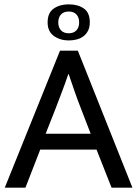

<svg xmlns="http://www.w3.org/2000/svg" viewBox="-20 -863 630 883"><path d="M256 -630H338L589 0H493L424 -175H165L97 0H2ZM190 -248H397L355 -357Q338 -400 324 -440Q310 -480 296 -522H294Q280 -480 265 -441Q250 -402 233 -357ZM199 -760Q199 -804 227 -823.5Q255 -843 296 -843Q338 -843 365.5 -824Q393 -805 393 -760Q393 -738 385 -722Q377 -706 363.5 -696Q350 -686 332.5 -681.5Q315 -677 296 -677Q257 -677 228 -697.5Q199 -718 199 -760ZM248 -760Q248 -737 260.5 -723.5Q273 -710 296 -710Q319 -710 331.5 -723.5Q344 -737 344 -760Q344 -783 331.5 -796.5Q319 -810 296 -810Q273 -810 260.5 -796.5Q248 -783 248 -760Z"/></svg>

Font: Ek Mukta
Style: Regular
Weight: 400
Designer: Girish Dalvi and Yashodeep Gholap
Foundry: Ek Type
Version: Version 2.538;PS 1.001;hotconv 16.6.51;makeotf.lib2.5.65220;